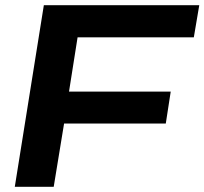

<svg xmlns="http://www.w3.org/2000/svg" viewBox="-20 -720 788 740"><path d="M37 0 149 -700H748L727 -576H279L246 -367H638L619 -244H227L187 0Z"/></svg>

Font: Georama Extended SemiBold
Style: Italic
Weight: 600
Width: 7
Italic angle: -9°
Designer: Jean-Baptiste Levee
Foundry: Production Type
Version: Version 1.000